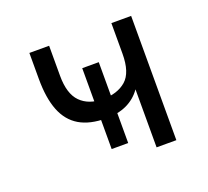

<svg xmlns="http://www.w3.org/2000/svg" viewBox="-94 -627 805 742"><g transform="rotate(-20 308.0 -255.5)"><path d="M265.8 -53.2V-385.8H333.8V-53.2ZM431.2 0V-238.5Q408.4 -205.9 372.2 -188.8Q336 -171.8 287.2 -171.8Q219.9 -171.8 177.2 -197.1Q134.6 -222.4 114.3 -273.9Q94 -325.5 94 -404V-511H175.2V-387.5Q175.2 -313.2 208.5 -279.6Q241.8 -246 300 -246Q360.2 -246 395.8 -276.8Q431.2 -307.5 431.2 -385.5V-511H512.5V0Z"/></g></svg>

Font: Overpass Mono Light
Style: Regular
Weight: 300
Monospace: yes
Designer: Delve Withrington, Dave Bailey
Foundry: Delve Fonts LLC
Version: Version 4.000